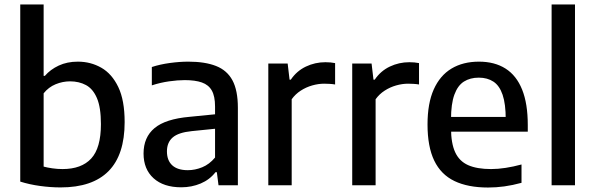

<svg xmlns="http://www.w3.org/2000/svg" viewBox="-20 -828 2660 858"><path d="M251 9.5Q206 9.5 158.8 3Q111.5 -3.5 70.5 -16.5V-808H175V-489H180.5Q205 -517.5 242.5 -535Q280 -552.5 328 -552.5Q385 -552.5 432.5 -525.5Q480 -498.5 508.5 -439.2Q537 -380 537 -282.5Q537 -136 465 -63.2Q393 9.5 251 9.5ZM259.5 -72.5Q344 -72.5 387.5 -119.5Q431 -166.5 431 -273.5Q431 -348 413.2 -389.5Q395.5 -431 364.2 -447.8Q333 -464.5 293 -464.5Q260 -464.5 228.5 -451.5Q197 -438.5 175 -411V-83.5Q191.5 -79 213.8 -75.8Q236 -72.5 259.5 -72.5Z M790 9Q711 9 666.2 -31.5Q621.5 -72 621.5 -142Q621.5 -214.5 670.5 -255.5Q719.5 -296.5 827.5 -306L964 -319.5L974.5 -256L836.5 -242Q777.5 -236 751.8 -213.8Q726 -191.5 726 -151.5Q726 -111 749.8 -89.2Q773.5 -67.5 819.5 -67.5Q851.5 -67.5 883.5 -80.5Q915.5 -93.5 941 -124V-352Q941 -398 926.5 -423.5Q912 -449 882 -459.5Q852 -470 805.5 -470Q774.5 -470 735.5 -464.5Q696.5 -459 658.5 -446.5V-528.5Q695 -540.5 739 -546.5Q783 -552.5 821.5 -552.5Q896 -552.5 945.2 -533.2Q994.5 -514 1018.8 -469Q1043 -424 1043 -346V0H956.5L949 -58.5H943Q917 -25 876.8 -8Q836.5 9 790 9Z M1179 0V-544H1265.5L1274 -472H1279.5Q1306 -511 1347 -530.5Q1388 -550 1434 -550Q1446 -550 1457 -549Q1468 -548 1477.5 -546V-450.5Q1465.5 -452.5 1453.2 -453.2Q1441 -454 1428.5 -454Q1402.5 -454 1375.2 -446.2Q1348 -438.5 1324 -423Q1300 -407.5 1283.5 -384.5V0Z M1554 0V-544H1640.5L1649 -472H1654.5Q1681 -511 1722 -530.5Q1763 -550 1809 -550Q1821 -550 1832 -549Q1843 -548 1852.5 -546V-450.5Q1840.5 -452.5 1828.2 -453.2Q1816 -454 1803.5 -454Q1777.5 -454 1750.2 -446.2Q1723 -438.5 1699 -423Q1675 -407.5 1658.5 -384.5V0Z M2161 10Q2071 10 2010.8 -19Q1950.5 -48 1920.5 -110.2Q1890.5 -172.5 1890.5 -272Q1890.5 -366 1918.2 -428.2Q1946 -490.5 1997.5 -521.5Q2049 -552.5 2120.5 -552.5Q2190.5 -552.5 2239.2 -521.5Q2288 -490.5 2313.2 -427.8Q2338.5 -365 2338.5 -269.5V-239.5H1948.5V-305.5H2260L2240 -294.5Q2240 -363.5 2226 -404.5Q2212 -445.5 2185 -463.2Q2158 -481 2119.5 -481Q2081 -481 2053.2 -463.5Q2025.5 -446 2010.5 -405Q1995.5 -364 1995.5 -294.5V-255.5Q1995.5 -188 2014 -147.8Q2032.5 -107.5 2072 -90Q2111.5 -72.5 2174.5 -72.5Q2205.5 -72.5 2239.5 -77.8Q2273.5 -83 2310.5 -93V-11Q2270 0 2233.5 5Q2197 10 2161 10Z M2445 0V-808H2549.5V0Z"/></svg>

Font: Encode Sans Condensed Thin Medium
Style: Regular
Weight: 500
Version: Version 3.002